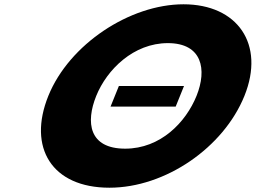

<svg xmlns="http://www.w3.org/2000/svg" viewBox="-20 -860 1192 895"><path d="M534.1 -459 495.3 -363H798.9L837.7 -459ZM205.3 -413C107.9 -172 221.6 15 490 15C750.7 15 1022 -172 1119.4 -413C1216.8 -654 1087.3 -840 835.4 -840C585.7 -840 302.7 -654 205.3 -413ZM428.6 -413C478.3 -536 602.8 -659 762.3 -659C922.9 -659 945.8 -536 896.1 -413C846.4 -290 728.5 -167 563.5 -167C394.1 -167 378.9 -290 428.6 -413Z"/></svg>

Font: Hussar
Style: BdWideOblFour
Weight: 700
Foundry: Cannot Into Space Fonts
Version: Version 2.00